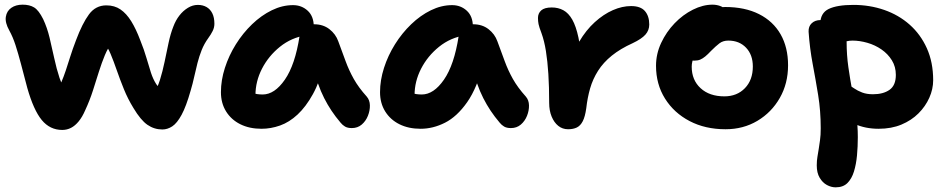

<svg xmlns="http://www.w3.org/2000/svg" viewBox="-20 -542 4052 823"><path d="M247 15Q194 15 159 -27.5Q124 -70 97 -165Q82 -222 70 -267.5Q58 -313 46.5 -348.5Q35 -384 20 -411Q1 -445 5 -470Q9 -495 28.5 -508.5Q48 -522 77 -522Q107 -522 126.5 -510Q146 -498 165 -460Q182 -424 192.5 -380.5Q203 -337 212.5 -292.5Q222 -248 235 -208.5Q248 -169 272 -141L217 -140Q232 -164 242.5 -188.5Q253 -213 262 -240Q271 -267 281 -299Q291 -331 306 -370Q333 -442 361.5 -480.5Q390 -519 436 -519Q471 -519 496.5 -501.5Q522 -484 542.5 -451Q563 -418 581 -370Q598 -328 608 -293Q618 -258 627 -230.5Q636 -203 649 -182.5Q662 -162 683 -150L636 -139Q654 -162 665.5 -199Q677 -236 685.5 -277Q694 -318 702.5 -358Q711 -398 723 -428Q733 -455 749 -475.5Q765 -496 785.5 -508.5Q806 -521 828 -521Q849 -521 865 -512Q881 -503 890 -485Q899 -467 899 -440Q899 -424 891.5 -409Q884 -394 873 -379Q855 -354 844.5 -327.5Q834 -301 826.5 -272Q819 -243 812.5 -213Q806 -183 797 -153Q778 -86 758.5 -50Q739 -14 718.5 -0.5Q698 13 676 13Q641 13 612 -7Q583 -27 552 -79Q528 -118 511 -160Q494 -202 480.5 -241Q467 -280 454 -311Q441 -342 425 -359L462 -362Q443 -338 429.5 -305.5Q416 -273 404 -235Q392 -197 378.5 -154.5Q365 -112 345 -69Q333 -41 317.5 -22Q302 -3 284.5 6Q267 15 247 15Z M1101 10Q1049 10 1010 -9.5Q971 -29 949 -64.5Q927 -100 927 -147Q927 -198 944 -251Q961 -304 991 -352Q1021 -400 1060.5 -438Q1100 -476 1145 -498Q1190 -520 1236 -520Q1273 -520 1299 -496Q1325 -472 1325 -428Q1325 -412 1316 -403Q1307 -394 1293 -391Q1229 -381 1180 -341.5Q1131 -302 1103 -247.5Q1075 -193 1075 -134Q1075 -117 1077.5 -102.5Q1080 -88 1088 -66L1020 -168Q1044 -150 1062.5 -143.5Q1081 -137 1106 -137Q1157 -137 1201 -200.5Q1245 -264 1264 -387Q1267 -411 1285 -424.5Q1303 -438 1326 -438Q1365 -438 1392 -417Q1419 -396 1430 -365Q1447 -319 1461.5 -279.5Q1476 -240 1496.5 -203.5Q1517 -167 1552 -128Q1565 -113 1565.5 -90.5Q1566 -68 1557 -45.5Q1548 -23 1530.5 -8Q1513 7 1488 7Q1470 7 1459 0.5Q1448 -6 1440 -16Q1418 -42 1401 -67.5Q1384 -93 1369.5 -121.5Q1355 -150 1342.5 -185.5Q1330 -221 1317 -268L1370 -272Q1351 -192 1321 -138Q1291 -84 1255.5 -51Q1220 -18 1180.5 -4Q1141 10 1101 10Z M1783 10Q1731 10 1692 -9.5Q1653 -29 1631 -64.5Q1609 -100 1609 -147Q1609 -198 1626 -251Q1643 -304 1673 -352Q1703 -400 1742.5 -438Q1782 -476 1827 -498Q1872 -520 1918 -520Q1955 -520 1981 -496Q2007 -472 2007 -428Q2007 -412 1998 -403Q1989 -394 1975 -391Q1911 -381 1862 -341.5Q1813 -302 1785 -247.5Q1757 -193 1757 -134Q1757 -117 1759.5 -102.5Q1762 -88 1770 -66L1702 -168Q1726 -150 1744.5 -143.5Q1763 -137 1788 -137Q1839 -137 1883 -200.5Q1927 -264 1946 -387Q1949 -411 1967 -424.5Q1985 -438 2008 -438Q2047 -438 2074 -417Q2101 -396 2112 -365Q2129 -319 2143.5 -279.5Q2158 -240 2178.5 -203.5Q2199 -167 2234 -128Q2247 -113 2247.5 -90.5Q2248 -68 2239 -45.5Q2230 -23 2212.5 -8Q2195 7 2170 7Q2152 7 2141 0.5Q2130 -6 2122 -16Q2100 -42 2083 -67.5Q2066 -93 2051.5 -121.5Q2037 -150 2024.5 -185.5Q2012 -221 1999 -268L2052 -272Q2026 -166 1982.5 -104Q1939 -42 1887.5 -16Q1836 10 1783 10Z M2415 12Q2391 12 2373 -2.5Q2355 -17 2344.5 -42.5Q2334 -68 2334 -101Q2334 -170 2330.5 -225Q2327 -280 2320 -323.5Q2313 -367 2301 -400Q2291 -426 2288.5 -438.5Q2286 -451 2286 -465Q2286 -485 2300 -497.5Q2314 -510 2345 -510Q2373 -510 2395 -498Q2417 -486 2433 -458Q2449 -430 2459.5 -381Q2470 -332 2473 -257L2414 -248Q2433 -313 2462.5 -363Q2492 -413 2529.5 -447Q2567 -481 2607 -498.5Q2647 -516 2685 -516Q2726 -516 2744.5 -494.5Q2763 -473 2763 -437Q2763 -412 2746.5 -393.5Q2730 -375 2692 -357Q2639 -333 2602.5 -303.5Q2566 -274 2543.5 -238.5Q2521 -203 2509.5 -163Q2498 -123 2493 -78Q2488 -42 2478 -22.5Q2468 -3 2452.5 4.5Q2437 12 2415 12Z M3090 12Q3003 12 2936 -23Q2869 -58 2830.5 -119.5Q2792 -181 2792 -260Q2792 -311 2814 -358Q2836 -405 2871.5 -442Q2907 -479 2950 -500.5Q2993 -522 3034 -522Q3051 -522 3066.5 -516.5Q3082 -511 3091 -499.5Q3100 -488 3100 -468Q3100 -432 3085.5 -405Q3071 -378 3026 -363Q3004 -353 2985.5 -337Q2967 -321 2956 -300Q2945 -279 2945 -256Q2945 -199 2983 -164Q3021 -129 3085 -129Q3139 -129 3173 -164Q3207 -199 3207 -257Q3207 -307 3178 -337.5Q3149 -368 3102 -368Q3079 -368 3063.5 -356Q3048 -344 3028 -324Q3014 -309 3003 -300Q2992 -291 2981.5 -286.5Q2971 -282 2955 -282Q2937 -282 2923.5 -296Q2910 -310 2910 -349Q2910 -377 2925.5 -406Q2941 -435 2966.5 -459Q2992 -483 3024 -497.5Q3056 -512 3088 -512Q3173 -512 3233.5 -481.5Q3294 -451 3326 -395Q3358 -339 3358 -262Q3358 -184 3322.5 -122Q3287 -60 3226.5 -24Q3166 12 3090 12Z M3746 10Q3689 10 3642.5 -11Q3596 -32 3569 -67Q3542 -102 3542 -142Q3542 -160 3555 -174Q3568 -188 3584 -188Q3600 -188 3613.5 -180.5Q3627 -173 3641.5 -163Q3656 -153 3675.5 -145.5Q3695 -138 3722 -138Q3766 -138 3793 -157Q3820 -176 3820 -221Q3820 -256 3803 -283.5Q3786 -311 3758.5 -330Q3731 -349 3698 -358.5Q3665 -368 3634 -368Q3621 -368 3608.5 -365Q3596 -362 3577 -362Q3558 -362 3539 -372.5Q3520 -383 3508 -400.5Q3496 -418 3496 -439Q3496 -486 3532 -503.5Q3568 -521 3638 -521Q3708 -521 3770 -499.5Q3832 -478 3879 -436.5Q3926 -395 3953 -335Q3980 -275 3980 -198Q3980 -160 3963.5 -123Q3947 -86 3917 -56Q3887 -26 3844 -8Q3801 10 3746 10ZM3562 261Q3543 261 3524.5 251Q3506 241 3493.5 220Q3481 199 3481 167Q3481 146 3484 129.5Q3487 113 3489.5 96Q3492 79 3495 58.5Q3498 38 3498 8Q3498 -67 3487 -134.5Q3476 -202 3463.5 -268Q3451 -334 3446 -406Q3445 -429 3459.5 -442.5Q3474 -456 3497 -456Q3526 -456 3551.5 -443Q3577 -430 3593 -409.5Q3609 -389 3609 -363Q3609 -306 3616.5 -254Q3624 -202 3633 -153.5Q3642 -105 3649.5 -56Q3657 -7 3657 46Q3657 86 3653.5 124Q3650 162 3640.5 193Q3631 224 3612.5 242.5Q3594 261 3562 261Z"/></svg>

Font: Shantell Sans Light
Style: Bold
Weight: 700
Version: Version 1.011;[c5ecc13dd]